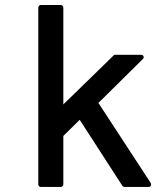

<svg xmlns="http://www.w3.org/2000/svg" viewBox="-20 -741 658 761"><path d="M142.1 0Q137.7 0 134.8 -2.9Q131.8 -5.9 131.8 -9.8V-710.9Q131.8 -715.3 134.8 -718.3Q137.7 -721.2 142.1 -721.2H221.2Q225.1 -721.2 228 -718.3Q231 -715.3 231 -710.9V-327.1L433.1 -523.9H539.1Q546.4 -523.9 548.8 -517.8Q551.3 -511.7 545.9 -506.8L370.1 -333L577.1 -16.1V-15.1Q580.6 -9.8 577.6 -4.9Q574.7 0 568.8 0H474.1Q468.3 0 464.8 -4.9L295.9 -266.1L231 -202.1V-9.8Q231 -5.9 227.8 -2.9Q224.6 0 221.2 0Z"/></svg>

Font: Fragment Mono SemBd
Style: Regular
Weight: 600
Designer: Wei Huang based on Nimbus Sans by URW Studio, based on Helvetica by Max Miedinger.
Foundry: Wei Huang
Version: Version 1.011